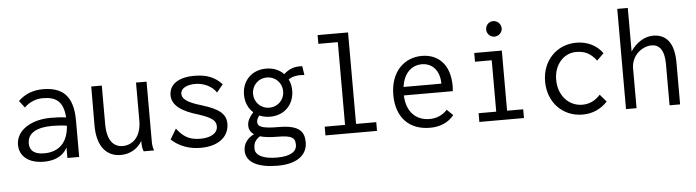

<svg xmlns="http://www.w3.org/2000/svg" viewBox="-50 -881 4599 1269"><g transform="rotate(-5 2250.0 -246.5)"><path d="M211 11C264 11 332 -3 367 -70V0H445V-243C445 -415 365 -467 244 -467C181 -467 124 -446 81 -403L116 -357C151 -391 195 -408 239 -408C327 -408 374 -374 382 -268C344 -273 310 -274 279 -274C153 -274 49 -213 49 -115C49 -41 107 11 211 11ZM121 -119C121 -190 189 -220 285 -220C315 -220 350 -218 382 -213C376 -104 316 -44 218 -44C163 -44 121 -62 121 -119Z M721 11C781 11 834 -19 863 -70C863 -47 863 -23 873 0H942C932 -24 932 -47 932 -71V-457H862V-205C862 -96 803 -47 739 -47C682 -47 635 -86 635 -202V-457H565L564 -202C563 -54 630 11 721 11Z M1251 10C1379 10 1440 -56 1440 -133C1440 -198 1397 -234 1283 -269C1179 -299 1154 -326 1154 -357C1154 -395 1198 -414 1252 -414C1302 -414 1361 -390 1390 -345L1432 -396C1387 -444 1335 -468 1250 -468C1139 -468 1082 -422 1082 -353C1082 -285 1149 -241 1254 -211C1339 -183 1369 -162 1369 -123C1369 -78 1326 -50 1253 -50C1168 -50 1133 -87 1098 -131L1057 -62C1109 -14 1175 10 1251 10Z M1726 -155C1825 -155 1886 -226 1886 -315C1886 -342 1880 -368 1869 -390C1900 -410 1935 -414 1975 -410L1966 -469C1914 -473 1878 -459 1843 -427C1816 -456 1776 -474 1726 -474C1627 -474 1566 -403 1566 -315C1566 -266 1584 -223 1617 -194C1592 -167 1576 -139 1576 -110C1576 -83 1588 -63 1609 -49C1570 -31 1538 4 1538 54C1538 133 1619 172 1747 172C1893 172 1945 105 1945 34C1945 -33 1917 -82 1777 -82C1670 -82 1637 -95 1637 -127C1637 -141 1642 -153 1655 -169C1676 -160 1700 -155 1726 -155ZM1726 -215C1668 -215 1626 -260 1626 -315C1626 -370 1668 -415 1726 -415C1784 -415 1826 -370 1826 -315C1826 -260 1784 -215 1726 -215ZM1604 46C1604 8 1616 -11 1647 -32C1677 -23 1716 -19 1762 -19C1863 -19 1879 1 1879 45C1879 88 1839 118 1748 118C1658 118 1604 92 1604 46Z M2079 0H2421V-58H2287V-665H2085V-607H2214V-58H2079Z M2772 10C2840 10 2893 -13 2932 -60L2892 -99C2861 -65 2821 -48 2774 -48C2692 -48 2623 -100 2618 -218H2943C2944 -229 2945 -240 2945 -251C2945 -400 2863 -468 2759 -468C2643 -468 2549 -382 2549 -227C2549 -74 2638 10 2772 10ZM2621 -274C2634 -370 2691 -413 2754 -413C2825 -413 2872 -359 2872 -274Z M3249 -553C3277 -553 3301 -576 3301 -604C3301 -632 3277 -656 3249 -656C3220 -656 3198 -633 3198 -604C3198 -576 3221 -553 3249 -553ZM3100 0H3396V-58H3289V-457H3106V-399H3217V-58H3100Z M3785 11C3849 11 3905 -13 3950 -61L3908 -110C3875 -73 3835 -54 3789 -54C3697 -54 3630 -130 3630 -233C3630 -338 3699 -405 3776 -405C3835 -405 3872 -387 3911 -336L3957 -381C3920 -434 3858 -466 3784 -466C3652 -466 3556 -365 3556 -228C3556 -90 3652 11 3785 11Z M4073 0H4143V-263C4143 -352 4217 -405 4278 -405C4325 -405 4362 -371 4362 -275V0H4432V-277C4432 -415 4375 -468 4293 -468C4237 -468 4179 -432 4143 -376V-665H4073Z"/></g></svg>

Font: Inconsolata
Style: Regular
Weight: 400
Monospace: yes
Designer: Raph Levien, Cyreal, Brenton Simpson
Foundry: Raph Levien, Cyreal, Google
Version: Version 3.100